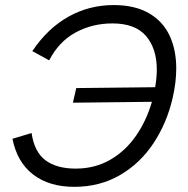

<svg xmlns="http://www.w3.org/2000/svg" viewBox="-20 -721 734 751"><path d="M28.8 -178.2 103.5 -200.7Q114.3 -126.5 158 -94Q201.7 -61.5 275.9 -61.5Q351.1 -61.5 410.9 -95.9Q470.7 -130.4 511.7 -189.5Q552.7 -248.5 574.2 -322.8L265.1 -319.3L278.3 -376.5L586.9 -379.9Q593.3 -418 593.3 -448.2Q593.3 -531.2 551 -580.3Q508.8 -629.4 419.9 -629.4Q340.8 -629.4 275.4 -593.8Q210 -558.1 172.4 -484.9L106.4 -521Q166.5 -610.4 247.8 -655.8Q329.1 -701.2 424.3 -701.2Q506.8 -701.2 561.8 -669.7Q616.7 -638.2 643.1 -582.3Q669.4 -526.4 669.4 -453.1Q669.4 -398.9 655.3 -337.9Q632.8 -240.2 580.8 -161.4Q528.8 -82.5 449.7 -36.4Q370.6 9.8 270.5 9.8Q171.9 9.8 109.1 -38.8Q46.4 -87.4 28.8 -178.2Z"/></svg>

Font: Acari Sans
Style: Italic
Weight: 400
Italic angle: -13°
Designer: Alfredo Marco Pradil and Stefan Peev
Foundry: Hanken Design Co.
Version: Version 1.045;January 11, 2019;FontCreator 11.5.0.2425 64-bi